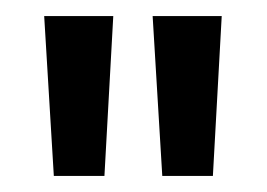

<svg xmlns="http://www.w3.org/2000/svg" viewBox="-20 -816 332 239"><path d="M47 -597H110L121 -796H35ZM182 -597H245L256 -796H170Z"/></svg>

Font: Matrixport Regular
Style: Regular
Weight: 400
Designer: Ninad Kale (Devanagari), Jonny Pinhorn (Latin)
Foundry: Indian Type Foundry
Version: Version 3.200;PS 1.000;hotconv 16.6.54;makeotf.lib2.5.65590